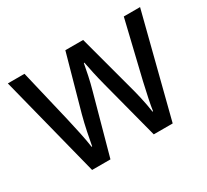

<svg xmlns="http://www.w3.org/2000/svg" viewBox="-113 -708 946 879"><g transform="rotate(-30 360.0 -269.0)"><path d="M391 -311 472 -1H572L709 -537H623L551 -237C538 -180 526 -125 522 -94H519C512 -145 498 -203 486 -246L408 -537H314L233 -246C219 -195 207 -132 200 -94H197C191 -139 177 -201 164 -258L98 -537H10L146 -1H243L328 -310C342 -359 352 -411 358 -444H361C367 -412 378 -360 391 -311Z"/></g></svg>

Font: Noto Sans Georgian SemiCondensed
Style: Regular
Weight: 400
Width: 4
Designer: Monotype Design Team, Akaki Razmadze
Foundry: Google LLC
Version: Version 2.005